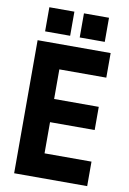

<svg xmlns="http://www.w3.org/2000/svg" viewBox="-96 -937 668 995"><g transform="rotate(10 238.0 -439.5)"><path d="M435.1 -700.2V-570.8H188V-415H422.9V-293H188V-128.9H435.1V0H50.8V-700.2ZM81.1 -752V-878.9H212.9V-752ZM263.2 -752V-878.9H395V-752Z"/></g></svg>

Font: TASA Explorer
Style: Bold
Weight: 700
Designer: Weizhong Zhang
Foundry: Local Remote
Version: Version 1.000;Glyphs 3.1.2 (3151)